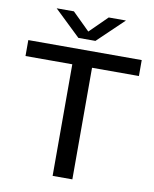

<svg xmlns="http://www.w3.org/2000/svg" viewBox="-100 -1022 878 1097"><g transform="rotate(10 339.0 -473.5)"><path d="M282 0V-647.5H10.5V-740H668.5V-647.5H396.5V0ZM290 -802 138.5 -947H238.5L339.5 -847.5L440.5 -947H540.5L389 -802Z"/></g></svg>

Font: Encode Sans Exp Md
Style: Regular
Weight: 500
Width: 7
Designer: Multiple Designers
Foundry: Impallari Type
Version: Version 3.002; ttfautohint (v1.8.3) -l 8 -r 50 -G 200 -x 14 